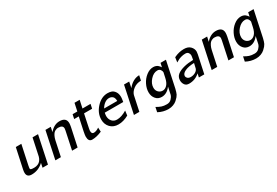

<svg xmlns="http://www.w3.org/2000/svg" viewBox="63 -1658 4180 2893"><g transform="rotate(-30 2153.5 -211.5)"><path d="M84 -70.8Q84 -93.8 90.8 -126L165 -472.2H261.2L189.9 -137.2Q182.1 -94.2 182.1 -90.8Q182.1 -73.7 196.5 -68.4Q210.9 -63 250 -63Q286.1 -63 314.5 -75.4Q342.8 -87.9 357.4 -106Q372.1 -124 381.1 -142.1Q390.1 -160.2 392.1 -171.9L395 -185.1L456.1 -472.2H551.8L452.1 0H357.9L374 -75.2Q285.2 7.8 168 7.8Q167.5 7.8 167 7.8Q84 7.8 84 -70.8Z M580.6 0 680.7 -472.2H773.4L755.4 -390.1Q832.5 -480 926.8 -480Q1043.5 -480 1043.5 -380.9Q1043.5 -358.9 1035.6 -316.9L967.8 0H871.6L937.5 -312Q942.4 -339.8 942.4 -347.2Q942.4 -404.8 860.8 -404.8Q860.4 -404.8 859.4 -404.8Q849.6 -404.8 839.6 -402.8Q829.6 -400.9 812.5 -392.8Q795.4 -384.8 782 -370.4Q768.6 -356 754.6 -327.4Q740.7 -298.8 732.4 -261.2L676.8 0Z M1137.2 -397 1153.3 -472.2H1235.4L1264.2 -606.9H1354L1325.2 -472.2H1465.3L1449.2 -397H1309.1Q1296.9 -340.8 1285.6 -286.9Q1274.4 -232.9 1269.8 -210.4Q1265.1 -188 1260.7 -166.5Q1256.3 -145 1255.4 -136.5Q1254.4 -127.9 1254.4 -120.1Q1254.4 -70.3 1292 -69.8Q1335.9 -69.8 1385.3 -105L1389.2 -32.2Q1297.4 7.8 1219.2 7.8Q1155.3 7.8 1155.3 -79.1Q1155.3 -91.3 1158.2 -112.1Q1161.1 -132.8 1167.7 -165.5Q1174.3 -198.2 1181.2 -229Q1188 -259.8 1198.5 -309.8Q1209 -359.9 1217.3 -397Z M1486.3 -184.1Q1486.3 -296.9 1572.3 -390.4Q1658.2 -483.9 1766.1 -483.9Q1804.2 -483.9 1835.7 -472.4Q1867.2 -460.9 1891.6 -424.6Q1916 -388.2 1916 -330.1Q1916 -310.1 1906.2 -250H1585Q1584 -249 1582.5 -240Q1581.1 -231 1579.1 -218Q1577.1 -205.1 1577.1 -195.8Q1577.1 -140.6 1608.6 -103.8Q1640.1 -66.9 1694.3 -66.9Q1773.4 -66.9 1866.2 -124L1856 -43Q1764.2 7.8 1678.2 7.8Q1590.3 7.8 1538.3 -47.1Q1486.3 -102.1 1486.3 -184.1ZM1607.9 -309.1H1835.9Q1835 -366.2 1809.1 -387.7Q1783.2 -409.2 1749 -409.2Q1708 -409.2 1670.4 -381.6Q1632.8 -354 1607.9 -309.1Z M1947.8 0 2047.9 -472.2H2137.7L2116.7 -370.1Q2202.6 -477.1 2315.9 -480L2297.9 -395Q2220.7 -394 2166.7 -353.5Q2112.8 -313 2097.7 -261.2L2042 0Z M2271.5 139.2 2288.6 57.1Q2333.5 84 2370.6 96.4Q2407.7 108.9 2460.4 108.9Q2507.3 108.9 2537.4 79.3Q2567.4 49.8 2578.6 15.1Q2579.6 13.2 2606.4 -113.8Q2539.6 -24.9 2449.7 -24.9Q2386.7 -24.9 2347.7 -70.6Q2308.6 -116.2 2308.6 -185.1Q2308.6 -251 2342.5 -319.6Q2376.5 -388.2 2435.5 -434.1Q2494.6 -480 2557.6 -480Q2581.5 -480 2602.1 -472.9Q2622.6 -465.8 2634.5 -455.3Q2646.5 -444.8 2655.5 -434.3Q2664.6 -423.8 2668.5 -417L2672.4 -410.2L2687.5 -480H2781.7L2686.5 -32.2Q2672.4 27.8 2658.7 55.2Q2649.9 72.3 2634.8 90.6Q2619.6 108.9 2594 131.8Q2568.4 154.8 2529.5 169.4Q2490.7 184.1 2446.3 184.1Q2354.5 184.1 2271.5 139.2ZM2406.7 -207Q2406.7 -160.2 2436.5 -130.1Q2466.3 -100.1 2509.3 -100.1Q2551.3 -100.1 2585.9 -137Q2620.6 -173.8 2636.7 -250Q2655.8 -328.1 2655.3 -335.9Q2655.3 -356 2638.9 -380.4Q2622.6 -404.8 2586.4 -404.8Q2520.5 -404.8 2463.6 -341.3Q2406.7 -277.8 2406.7 -207Z M2809.1 -101.1Q2809.1 -163.1 2852.5 -198.5Q2896 -233.9 2977.1 -253.9Q3044.9 -271 3134.3 -272.9Q3146.5 -334 3146 -347.2Q3146 -373 3129.6 -393.6Q3113.3 -414.1 3079.1 -414.1Q3041 -414.1 3006.6 -404.1Q2972.2 -394 2957 -386Q2941.9 -377.9 2909.2 -358.9Q2918 -437 2920.9 -441.9Q2922.9 -443.8 2930.2 -446.8Q3011.2 -484.9 3095.2 -484.9Q3167 -484.9 3205.6 -445.3Q3244.1 -405.8 3244.1 -355Q3244.1 -339.8 3238.3 -310.1L3171.9 0H3078.1L3091.3 -64Q3013.2 7.8 2907.2 7.8Q2855.5 7.8 2832.3 -26.1Q2809.1 -60.1 2809.1 -101.1ZM2904.3 -120.1Q2906.2 -99.1 2925.3 -83Q2944.3 -66.9 2979 -66.9Q3019 -66.9 3055.7 -86.4Q3092.3 -106 3104 -140.1Q3106.9 -147.9 3124 -226.1Q3022.9 -222.2 2966.6 -196Q2910.2 -169.9 2905.3 -131.8Z M3300.8 0 3400.9 -472.2H3493.7L3475.6 -390.1Q3552.7 -480 3647 -480Q3763.7 -480 3763.7 -380.9Q3763.7 -358.9 3755.9 -316.9L3688 0H3591.8L3657.7 -312Q3662.6 -339.8 3662.6 -347.2Q3662.6 -404.8 3581.1 -404.8Q3580.6 -404.8 3579.6 -404.8Q3569.8 -404.8 3559.8 -402.8Q3549.8 -400.9 3532.7 -392.8Q3515.6 -384.8 3502.2 -370.4Q3488.8 -356 3474.9 -327.4Q3460.9 -298.8 3452.6 -261.2L3397 0Z M3796.4 139.2 3813.5 57.1Q3858.4 84 3895.5 96.4Q3932.6 108.9 3985.4 108.9Q4032.2 108.9 4062.3 79.3Q4092.3 49.8 4103.5 15.1Q4104.5 13.2 4131.3 -113.8Q4064.5 -24.9 3974.6 -24.9Q3911.6 -24.9 3872.6 -70.6Q3833.5 -116.2 3833.5 -185.1Q3833.5 -251 3867.4 -319.6Q3901.4 -388.2 3960.4 -434.1Q4019.5 -480 4082.5 -480Q4106.4 -480 4127 -472.9Q4147.5 -465.8 4159.4 -455.3Q4171.4 -444.8 4180.4 -434.3Q4189.5 -423.8 4193.4 -417L4197.3 -410.2L4212.4 -480H4306.6L4211.4 -32.2Q4197.3 27.8 4183.6 55.2Q4174.8 72.3 4159.7 90.6Q4144.5 108.9 4118.9 131.8Q4093.3 154.8 4054.4 169.4Q4015.6 184.1 3971.2 184.1Q3879.4 184.1 3796.4 139.2ZM3931.6 -207Q3931.6 -160.2 3961.4 -130.1Q3991.2 -100.1 4034.2 -100.1Q4076.2 -100.1 4110.8 -137Q4145.5 -173.8 4161.6 -250Q4180.7 -328.1 4180.2 -335.9Q4180.2 -356 4163.8 -380.4Q4147.5 -404.8 4111.3 -404.8Q4045.4 -404.8 3988.5 -341.3Q3931.6 -277.8 3931.6 -207Z"/></g></svg>

Font: CMU Bright
Style: SemiBoldOblique
Weight: 600
Italic angle: -12°
Version: Version 0.7.0